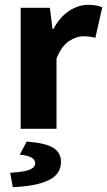

<svg xmlns="http://www.w3.org/2000/svg" viewBox="-20 -528 439 787"><path d="M64.7 0V-496.1H184.6L195.2 -409.5H199Q225.8 -459.2 263.7 -483.6Q301.5 -508.1 339.8 -508.1Q360.9 -508.1 374.7 -505.6Q388.5 -503.1 399.1 -498.1L371 -373.3Q358.5 -376.3 347.9 -377.8Q337.4 -379.3 320.9 -379.3Q292.8 -379.3 262.2 -359Q231.6 -338.6 211.6 -287.5V0ZM32.6 239 21.7 180.2Q80.3 176.7 102.3 167.3Q124.2 158 124.2 140.9Q124.2 126.7 109.4 117.9Q94.7 109.1 61.1 106.1L89.2 52.2Q169.4 58.5 199.7 78.7Q230 98.8 230 135.7Q230 186.7 178.1 211.2Q126.3 235.7 32.6 239Z"/></svg>

Font: Mada
Style: Regular
Weight: 400
Designer: Khaled Hosny
Version: Version 1.5